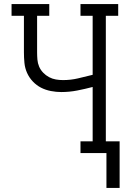

<svg xmlns="http://www.w3.org/2000/svg" viewBox="-20 -755 640 947"><path d="M505 172V0H377V-58H437V-326Q399 -316 360.5 -308.5Q322 -301 282 -301Q257 -301 231 -306Q205 -311 182.5 -322.5Q160 -334 142 -353Q124 -372 113.5 -395.5Q103 -419 100.5 -445Q98 -471 98 -497V-677H37V-735H223V-677H163V-497Q163 -479 164.5 -461Q166 -443 173 -426.5Q180 -410 193 -396.5Q206 -383 222 -374.5Q238 -366 255.5 -363Q273 -360 291 -360Q329 -360 365 -368.5Q401 -377 437 -386V-677H377V-735H563V-677H502V-58H570V172Z"/></svg>

Font: Iosevka Slab Light Extended
Style: Regular
Weight: 300
Width: 7
Monospace: yes
Designer: Belleve Invis
Foundry: Belleve Invis
Version: Version 11.1.0; ttfautohint (v1.8.3)